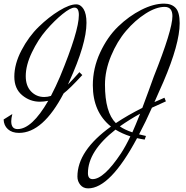

<svg xmlns="http://www.w3.org/2000/svg" viewBox="-40 -724 1026 1059"><path d="M398 -326 414 -310Q342 -232 311 -209Q197 9 65 9Q26 9 3.5 -11.5Q-19 -32 -20 -65L28 -95Q22 -71 22 -55Q22 -12 57 -12Q136 -12 226 -168Q201 -163 180 -163Q125 -163 82 -199Q39 -235 39 -301Q39 -371 78.5 -446.5Q118 -522 173.5 -576Q229 -630 286.5 -665Q344 -700 380 -700Q405 -700 421 -674Q437 -648 437 -598Q437 -482 341 -272Q340 -269 338 -265Q336 -261 335 -258Q361 -284 398 -326ZM204 -189Q223 -189 241 -195Q269 -249 291 -301Q395 -552 395 -641Q395 -682 371 -682Q349 -682 305 -646.5Q261 -611 215.5 -558.5Q170 -506 136 -435Q102 -364 102 -304Q102 -250 131.5 -219.5Q161 -189 204 -189ZM765 26 758 46Q753 45 738 42.5Q723 40 716 38Q568 315 446 315Q419 315 403 295.5Q387 276 387 250Q387 107 572 -26Q472 -106 472 -254Q472 -347 512 -433.5Q552 -520 611.5 -577.5Q671 -635 739 -669.5Q807 -704 865 -704Q906 -704 928.5 -680.5Q951 -657 951 -596Q951 -482 861 -272Q853 -255 837 -218Q821 -181 812 -161Q822 -165 841 -173.5Q860 -182 867 -185L875 -165Q841 -150 798 -130Q765 -55 727 17Q739 20 765 26ZM539 -257Q539 -104 599 -45Q665 -89 745 -129Q759 -165 780 -223.5Q801 -282 808 -301Q911 -559 911 -635Q911 -686 868 -686Q821 -686 763 -649Q705 -612 655.5 -554Q606 -496 572.5 -415.5Q539 -335 539 -257ZM628 121Q655 79 679 28Q635 14 597 -9Q445 110 445 231Q445 264 471 264Q533 264 628 121ZM621 -27Q646 -9 690 6Q705 -27 733 -97Q675 -65 621 -27Z"/></svg>

Font: Dynalight
Style: Regular
Weight: 400
Designer: Astigmatic (AOETI)
Foundry: Astigmatic (AOETI)
Version: Version 1.000